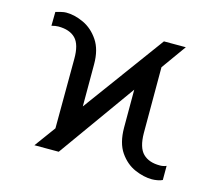

<svg xmlns="http://www.w3.org/2000/svg" viewBox="-84 -643 860 758"><g transform="rotate(15 346.5 -264.0)"><path d="M112.2 0 175.1 -85.9 176.1 -369.7Q176.5 -429 152.7 -453.1Q128.9 -477.3 82.4 -477.3Q77.8 -477.3 70 -476.2Q62.1 -475.1 55 -473L55.8 -529.8Q66.1 -532.7 77.8 -535.5Q89.5 -538.4 98.4 -538.4Q133.5 -538.4 170.3 -521.1Q207 -503.9 232.1 -466.6Q257.1 -429.3 257.1 -369.7V-197.4L500 -528.4H589.5L517 -427.2V-158.7Q517.4 -99.1 541.9 -74.9Q566.4 -50.8 610.8 -51.1Q615.8 -50.8 623.8 -52.2Q631.7 -53.6 637.4 -56.5V1.4Q628.9 5.7 616.7 7.8Q604.4 9.9 594.8 9.9Q561.4 9.9 524.5 -6Q487.6 -22 462 -58.9Q436.4 -95.9 436.1 -158.7V-313.9L211.6 0Z"/></g></svg>

Font: Inter UI Extra Light
Style: Regular
Weight: 200
Designer: Rasmus Andersson
Foundry: rsms
Version: 3.2;8d6f07862